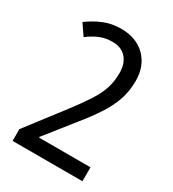

<svg xmlns="http://www.w3.org/2000/svg" viewBox="-177 -822 826 919"><g transform="rotate(30 236.0 -362.5)"><path d="M38 0V-65L193 -267Q238 -326 266 -369.5Q294 -413 306.5 -452Q319 -491 319 -538Q319 -589 292 -619.5Q265 -650 216 -650Q178 -650 146.5 -637Q115 -624 84 -600L43 -660Q82 -689 125.5 -707Q169 -725 220 -725Q305 -725 355 -675Q405 -625 405 -542Q405 -485 388 -436.5Q371 -388 340 -340.5Q309 -293 266 -240L140 -81V-77H424V0Z"/></g></svg>

Font: Noto Sans Tamil Condensed
Style: Regular
Weight: 400
Width: 3
Designer: Jelle Bosma - Monotype Design Team
Foundry: Monotype Imaging Inc.
Version: Version 2.004; ttfautohint (v1.8.4.7-5d5b)